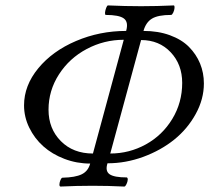

<svg xmlns="http://www.w3.org/2000/svg" viewBox="-20 -686 774 709"><path d="M203.1 2.9Q199.2 2 199.5 -5.4Q199.7 -12.7 203.4 -21.2Q207 -29.8 210.9 -29.8Q258.3 -30.8 282 -42.5Q305.7 -54.2 313 -82Q263.2 -82 217.8 -99.4Q172.4 -116.7 139.9 -145.8Q107.4 -174.8 88.1 -214.4Q68.8 -253.9 68.8 -296.9Q68.8 -370.1 121.3 -433.8Q173.8 -497.6 261 -534.7Q348.1 -571.8 445.8 -571.8Q455.1 -604.5 437.5 -617.7Q419.9 -630.9 370.1 -630.9Q367.2 -632.3 367.9 -640.1Q368.7 -647.9 372.1 -657Q375.5 -666 378.9 -666Q441.9 -663.1 501 -663.1Q559.1 -663.1 622.1 -666Q625 -664.6 624.5 -656.7Q624 -648.9 619.9 -639.9Q615.7 -630.9 611.8 -630.9Q564 -630.9 541.5 -617.4Q519 -604 509.8 -571.8Q564 -571.8 607.4 -555.9Q650.9 -540 677.7 -512.9Q704.6 -485.8 718.8 -451.4Q732.9 -417 732.9 -377.9Q732.9 -319.8 702.6 -264.9Q672.4 -210 623.3 -170.4Q574.2 -130.9 509.3 -106.9Q444.3 -83 377 -83Q367.7 -54.7 384.5 -42.7Q401.4 -30.8 448.2 -30.8Q452.1 -29.3 451.7 -22Q451.2 -14.6 447 -5.9Q442.9 2.9 439 2.9Q378.9 0 321.8 0Q263.2 0 203.1 2.9ZM323.2 -119.1 437 -539.1Q364.3 -539.1 300.3 -505.1Q236.3 -471.2 197.8 -411.4Q159.2 -351.6 159.2 -280.8Q159.2 -210.9 204.6 -165Q250 -119.1 323.2 -119.1ZM387.2 -119.1Q457.5 -119.1 518.6 -152.8Q579.6 -186.5 616.2 -246.8Q652.8 -307.1 652.8 -379.9Q652.8 -447.8 610.4 -492.9Q567.9 -538.1 501 -538.1Z"/></svg>

Font: Junicode SmCond Light
Style: Italic
Weight: 300
Width: 4
Italic angle: -11°
Designer: Peter S. Baker
Version: Version 2.206